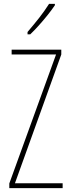

<svg xmlns="http://www.w3.org/2000/svg" viewBox="-20 -970 363 990"><path d="M303 0H28V-24L269 -689H40V-714H296V-689L57 -25H303ZM263 -943Q247 -919 224.5 -891Q202 -863 179 -837.5Q156 -812 136 -793H122V-805Q156 -845 182 -878Q208 -911 233 -950H263Z"/></svg>

Font: Noto Sans Thai ExtCond Thin
Style: Regular
Weight: 100
Width: 2
Designer: Monotype Design Team
Foundry: Monotype Imaging Inc.
Version: Version 2.002; ttfautohint (v1.8.4.7-5d5b)